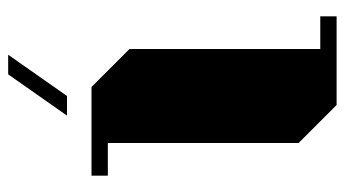

<svg xmlns="http://www.w3.org/2000/svg" viewBox="-207 -637 844 470"><g transform="rotate(-90 215.0 -402.0)"><path d="M316 -804H268L167 -660H215ZM410 -40V0H193L100 -93V-560H20V-600H237L330 -507V-40Z"/></g></svg>

Font: Kumar One
Style: Regular
Weight: 400
Designer: Parimal Parmar
Foundry: Indian Type Foundry
Version: Version 1.001;PS 1.001;hotconv 1.0.88;makeotf.lib2.5.647800